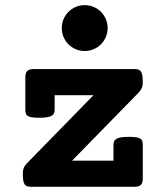

<svg xmlns="http://www.w3.org/2000/svg" viewBox="-20 -716 640 736"><path d="M496.6 -451.2Q504.9 -451.2 510.7 -449.2Q516.6 -447.3 520.3 -441.9Q523.9 -436.5 525.6 -426.8Q527.3 -417 527.3 -401.4Q527.3 -388.2 523.9 -379.4Q520.5 -370.6 511.7 -361.3L256.3 -100.1H415V-160.6Q415 -168.9 417.7 -174.8Q420.4 -180.7 427.2 -184.3Q434.1 -188 445.6 -189.7Q457 -191.4 474.6 -191.4Q492.2 -191.4 502.4 -189.7Q512.7 -188 518.3 -184.3Q523.9 -180.7 525.6 -174.8Q527.3 -168.9 527.3 -160.6V-31.7Q527.3 -14.6 520 -7.3Q512.7 0 495.6 0H98.1Q89.8 0 84 -2Q78.1 -3.9 74.5 -9.3Q70.8 -14.6 69.1 -24.4Q67.4 -34.2 67.4 -49.8Q67.4 -63 70.8 -71.8Q74.2 -80.6 83 -89.8L338.4 -351.1H189.5V-295.4Q189.5 -287.1 186.8 -281.2Q184.1 -275.4 177.2 -271.7Q170.4 -268.1 158.9 -266.4Q147.5 -264.6 129.9 -264.6Q112.3 -264.6 102.1 -266.4Q91.8 -268.1 86.2 -271.7Q80.6 -275.4 78.9 -281.2Q77.1 -287.1 77.1 -295.4V-419.4Q77.1 -436.5 84.5 -443.8Q91.8 -451.2 108.9 -451.2ZM216.8 -608.4Q216.8 -626.5 223.6 -642.6Q230.5 -658.7 242.4 -670.7Q254.4 -682.6 270.5 -689.5Q286.6 -696.3 304.7 -696.3Q322.8 -696.3 338.9 -689.5Q355 -682.6 366.9 -670.7Q378.9 -658.7 385.7 -642.6Q392.6 -626.5 392.6 -608.4Q392.6 -590.3 385.7 -574.2Q378.9 -558.1 366.9 -546.1Q355 -534.2 338.9 -527.3Q322.8 -520.5 304.7 -520.5Q286.6 -520.5 270.5 -527.3Q254.4 -534.2 242.4 -546.1Q230.5 -558.1 223.6 -574.2Q216.8 -590.3 216.8 -608.4Z"/></svg>

Font: Courier Prime
Style: Bold
Weight: 700
Monospace: yes
Designer: Alan Dague-Greene
Foundry: Quote-Unquote Apps
Version: Version 1.202